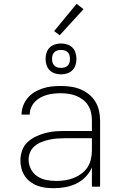

<svg xmlns="http://www.w3.org/2000/svg" viewBox="-20 -979 640 1007"><path d="M263 8Q241 8 219.5 5.5Q198 3 177.5 -4.5Q157 -12 139.5 -25Q122 -38 110 -56Q98 -74 92.5 -95Q87 -116 87 -138Q87 -164 96 -189.5Q105 -215 124 -233Q143 -251 167 -262.5Q191 -274 216.5 -281Q242 -288 268 -290Q294 -292 320 -292H462V-348Q462 -369 457.5 -389Q453 -409 442 -426.5Q431 -444 414.5 -456.5Q398 -469 379 -476.5Q360 -484 339.5 -487Q319 -490 298 -490Q280 -490 261.5 -488Q243 -486 225.5 -481Q208 -476 191.5 -467Q175 -458 162.5 -444.5Q150 -431 143 -414Q136 -397 136 -378H93Q93 -402 101.5 -424.5Q110 -447 125.5 -465.5Q141 -484 161.5 -496Q182 -508 204.5 -515.5Q227 -523 251 -525.5Q275 -528 298 -528Q324 -528 350 -524.5Q376 -521 400 -511.5Q424 -502 445 -485.5Q466 -469 479.5 -447Q493 -425 499 -399.5Q505 -374 505 -348V0H462V-101Q450 -73 428.5 -51Q407 -29 380 -16Q353 -3 323 2.5Q293 8 263 8ZM275 -30Q298 -30 321.5 -33.5Q345 -37 366.5 -45.5Q388 -54 407 -68Q426 -82 438.5 -101Q451 -120 456.5 -143Q462 -166 462 -189V-254H320Q300 -254 279.5 -252.5Q259 -251 238.5 -246.5Q218 -242 198.5 -234.5Q179 -227 163 -214Q147 -201 138.5 -182Q130 -163 130 -142Q130 -116 142 -92.5Q154 -69 175.5 -54.5Q197 -40 223 -35Q249 -30 275 -30ZM300 -589Q284 -589 268 -594Q252 -599 240.5 -610.5Q229 -622 224 -638Q219 -654 219 -670Q219 -686 224 -702Q229 -718 240.5 -729.5Q252 -741 268 -746Q284 -751 300 -751Q316 -751 332 -746Q348 -741 359.5 -729.5Q371 -718 376 -702Q381 -686 381 -670Q381 -654 376 -638Q371 -622 359.5 -610.5Q348 -599 332 -594Q316 -589 300 -589ZM300 -623Q310 -623 319 -625.5Q328 -628 335 -635Q342 -642 344.5 -651Q347 -660 347 -670Q347 -680 344.5 -689Q342 -698 335 -705Q328 -712 319 -714.5Q310 -717 300 -717Q290 -717 281 -714.5Q272 -712 265 -705Q258 -698 255.5 -689Q253 -680 253 -670Q253 -660 255.5 -651Q258 -642 265 -635Q272 -628 281 -625.5Q290 -623 300 -623ZM293 -794 264 -816 382 -959 418 -931Z"/></svg>

Font: Zed Sans Extralight Extended
Style: Regular
Weight: 200
Width: 7
Designer: Belleve Invis
Foundry: Belleve Invis
Version: Version 1.0.0; ttfautohint (v1.8.4)